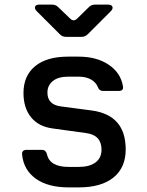

<svg xmlns="http://www.w3.org/2000/svg" viewBox="-20 -805 640 834"><path d="M278 9Q189 9 136 -28.5Q83 -66 76 -133Q74 -154 95 -154H163Q179 -154 184 -135Q196 -80 278 -80H322Q369 -80 395 -99.5Q421 -119 421 -155Q421 -218 354 -227L209 -247Q148 -255 115 -295.5Q82 -336 82 -401Q82 -476 132.5 -517.5Q183 -559 276 -559H321Q400 -559 452 -524Q504 -489 514 -431Q518 -410 496 -410H427Q411 -410 405 -427Q397 -447 375.5 -459.5Q354 -472 321 -472H276Q233 -472 209.5 -453Q186 -434 186 -403Q186 -351 243 -343L379 -325Q526 -305 526 -156Q526 -77 473 -34Q420 9 322 9ZM266 -645Q250 -645 239 -657L139 -757Q129 -768 132.5 -776.5Q136 -785 151 -785H206Q222 -785 233 -774L285 -724Q300 -709 316 -725L366 -774Q377 -785 393 -785H449Q464 -785 468 -776.5Q472 -768 462 -757L362 -657Q350 -645 335 -645Z"/></svg>

Font: Pitagon Sans Mono SemiBold
Style: Regular
Weight: 600
Monospace: yes
Designer: Travis Tran
Foundry: Pitagon
Version: Version 1.001; ttfautohint (v1.8.4.7-5d5b);gftools[0.9.26]